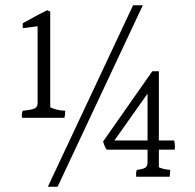

<svg xmlns="http://www.w3.org/2000/svg" viewBox="-20 -721 741 730"><path d="M64 -273Q63 -278 63 -285.5Q63 -293 67 -300Q99 -303 111 -308.5Q123 -314 123 -329V-621L67 -614Q65 -623 67 -633Q130 -668 159 -682L171 -677V-313Q196 -301 228 -300Q228 -284 225 -273ZM486 -701H523L199 -11H162ZM541 -187V-365L415 -187ZM584 -152V-85Q601 -77 627 -75Q627 -59 625 -49H498Q496 -64 500 -75Q524 -78 532.5 -83.5Q541 -89 541 -105V-152H386Q379 -160 372 -183L559 -450H584V-187H642Q645 -176 645 -167Q645 -158 644 -152Z"/></svg>

Font: Halant
Style: Regular
Weight: 400
Designer: Hitesh Malaviya (Devanagari), Satya Rajpurohit (Latin)
Foundry: Indian Type Foundry
Version: Version 1.100;PS 1.0;hotconv 1.0.78;makeotf.lib2.5.61930; tt